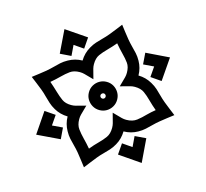

<svg xmlns="http://www.w3.org/2000/svg" viewBox="-158 -1208 1692 1576"><g transform="rotate(15 688.0 -420.0)"><path d="M688 -1025.9 727.1 -975.1Q747.6 -948.2 768.8 -922.6Q790 -897 814 -873Q835.4 -852.1 856.2 -829.1Q877 -806.2 894 -775.4Q924.3 -721.7 925.3 -657.7Q988.3 -656.7 1043 -626Q1074.2 -608.9 1097.2 -588.1Q1120.1 -567.4 1140.6 -546.4Q1164.1 -522.5 1190.2 -501Q1216.3 -479.5 1243.2 -459L1293.9 -419.9L1243.2 -380.9Q1216.3 -360.4 1189.9 -338.6Q1163.6 -316.9 1140.6 -293.9Q1119.6 -272.9 1096.7 -252Q1073.7 -231 1043 -213.9Q989.3 -183.6 925.3 -182.6Q924.3 -118.7 894 -64.9Q877 -34.2 856 -11Q835 12.2 814 32.7Q790 56.2 768.8 82.3Q747.6 108.4 727.1 135.3L688 186L648.9 135.3Q628.4 108.4 607.2 82.5Q585.9 56.6 561.5 32.7Q540.5 12.2 519.8 -10.7Q499 -33.7 481.9 -64.9Q451.2 -119.6 450.2 -182.6Q386.2 -183.6 332.5 -213.9Q301.8 -231 278.8 -252Q255.9 -272.9 234.9 -293.9Q211.4 -318.4 185.5 -339.4Q159.7 -360.4 132.8 -380.9L82 -419.9L132.8 -459Q159.7 -479 185.3 -500.7Q210.9 -522.5 234.9 -546.4Q255.9 -567.9 278.6 -588.4Q301.3 -608.9 332.5 -626Q387.2 -656.7 450.2 -657.7Q451.2 -720.7 481.9 -775.4Q499 -806.6 519.8 -829.3Q540.5 -852.1 561.5 -873Q585.9 -897 607.4 -922.9Q628.9 -948.7 648.9 -975.1ZM1136.7 -868.2 1120.6 -663.1 1022.9 -670.9 1030.3 -762.7 938 -755.4 930.7 -853ZM239.7 -868.2 444.8 -853 437.5 -755.4 345.2 -762.7 352.5 -670.4 254.9 -663.1ZM688 -867.7Q672.4 -849.6 656.2 -831.5Q640.1 -813.5 623 -796.4Q592.3 -766.1 570.1 -735.4Q547.9 -704.6 547.9 -653.8Q547.9 -633.3 552.7 -615.2L575.7 -532.2L492.7 -555.2Q474.6 -560.1 454.1 -560.1Q403.8 -560.1 372.6 -537.4Q341.3 -514.6 311.5 -484.9Q294.9 -468.3 276.9 -451.9Q258.8 -435.5 240.2 -419.9Q259.3 -403.8 277.3 -387.2Q295.4 -370.6 313.5 -353.5Q343.3 -324.7 374 -302.5Q404.8 -280.3 453.6 -280.3Q474.6 -280.3 492.7 -285.2L575.7 -308.1L552.7 -225.1Q547.9 -207 547.9 -186.5Q547.9 -136.2 571.3 -104.5Q594.7 -72.8 623 -43.9Q640.1 -26.9 656.2 -9Q672.4 8.8 688 27.3Q703.6 8.3 720.2 -10.3Q736.8 -28.8 754.4 -45.9Q782.7 -73.7 805.2 -104.7Q827.6 -135.7 827.6 -186Q827.6 -207 822.8 -225.1L799.8 -308.1L882.8 -285.2Q900.9 -280.3 921.9 -280.3Q975.6 -280.3 1009.5 -306.6Q1043.5 -333 1073.2 -364.3Q1088.4 -379.9 1103.8 -393.3Q1119.1 -406.7 1135.3 -419.9Q1116.7 -435.5 1098.9 -451.7Q1081.1 -467.8 1064 -484.9Q1033.7 -515.6 1002.9 -537.8Q972.2 -560.1 921.4 -560.1Q900.9 -560.1 882.8 -555.2L799.8 -532.2L822.8 -615.2Q827.6 -633.3 827.6 -654.3Q827.6 -704.6 805.9 -734.6Q784.2 -764.6 754.4 -794.4Q736.8 -812 720.5 -830.3Q704.1 -848.6 688 -867.7ZM688 -540Q721.2 -540 748.3 -523.7Q775.4 -507.3 791.5 -480.2Q807.6 -453.1 807.6 -419.9Q807.6 -387.2 791.5 -359.9Q775.4 -332.5 748.3 -316.4Q721.2 -300.3 688 -300.3Q655.3 -300.3 627.9 -316.4Q600.6 -332.5 584.2 -359.6Q567.9 -386.7 567.9 -419.9Q567.9 -453.1 584 -480.5Q600.1 -507.8 627.4 -523.9Q654.8 -540 688 -540ZM688 -442.4Q679.2 -442.4 672.4 -435.5Q665.5 -428.7 665.5 -419.9Q665.5 -411.1 672.1 -404.5Q678.7 -397.9 688 -397.9Q697.3 -397.9 703.6 -404.3Q710 -410.6 710 -419.9Q710 -429.2 703.4 -435.8Q696.8 -442.4 688 -442.4ZM239.7 28.8 254.9 -177.2 352.5 -169.9 345.2 -77.6 437 -85 444.8 12.7ZM1136.7 28.8 930.7 12.7 938.5 -85 1030.3 -77.6 1022.9 -169.4 1120.6 -177.2Z"/></g></svg>

Font: Pinar-DS1-FD Black
Style: Regular
Weight: 900
Designer: Amin Abedi
Version: Version 2.000